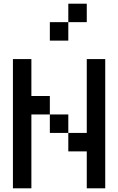

<svg xmlns="http://www.w3.org/2000/svg" viewBox="-20 -1020 640 1040"><path d="M450 0V-200H350V-300H250V-400H150V0H50V-700H150V-500H250V-400H350V-300H450V-700H550V0ZM250 -800V-900H350V-1000H450V-900H350V-800Z"/></svg>

Font: Matrix Sans
Style: Regular
Weight: 400
Designer: Brad Neil
Version: Version 1.100